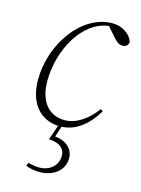

<svg xmlns="http://www.w3.org/2000/svg" viewBox="-106 -524 589 804"><g transform="rotate(15 188.5 -121.5)"><path d="M149 76C198 78 219 100 219 130C219 169 188 201 139 201C123 201 107 198 91 194L86 208C101 214 121 219 144 219C208 219 251 183 251 131C251 92 220 63 171 58L186 12C249 9 299 -33 336 -95L326 -102C293 -57 245 -18 191 -18C125 -18 79 -66 79 -158C79 -291 155 -434 269 -447L303 -408C317 -392 328 -382 345 -382C358 -382 370 -390 370 -406C360 -436 324 -462 281 -462C148 -462 40 -308 40 -154C40 -45 98 8 171 12Z"/></g></svg>

Font: Source Serif 4 Display Light
Style: Italic
Weight: 300
Italic angle: -12°
Designer: Frank Grießhammer
Foundry: Adobe Systems Incorporated
Version: Version 4.004;hotconv 1.0.117;makeotfexe 2.5.65602